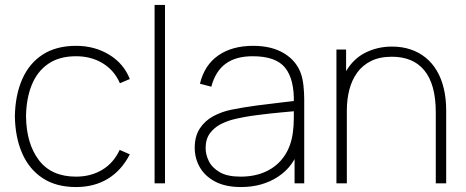

<svg xmlns="http://www.w3.org/2000/svg" viewBox="-20 -740 1881 775"><path d="M287 15Q206.5 15 152 -21Q97.5 -57 69.5 -121.2Q41.5 -185.5 40 -270Q41.5 -356.5 69.8 -420.5Q98 -484.5 152.5 -519.8Q207 -555 287 -555Q362 -555 420.8 -519.2Q479.5 -483.5 504 -421L464 -404Q441.5 -456 394.8 -484.5Q348 -513 287 -513Q219 -513 174.5 -482.2Q130 -451.5 108 -396.8Q86 -342 85 -270Q86.5 -160 137 -93.5Q187.5 -27 287 -27Q346.5 -27 392.5 -54.5Q438.5 -82 463 -135L504 -117Q470.5 -52 415.5 -18.5Q360.5 15 287 15Z M646 0H604V-720H646Z M953 15Q890 15 848.5 -7Q807 -29 786.5 -65Q766 -101 766 -143Q766 -190.5 786.8 -221.8Q807.5 -253 841 -271Q874.5 -289 913 -297Q960 -306.5 1013.8 -313.8Q1067.5 -321 1113 -326Q1158.5 -331 1181 -334L1166 -324Q1168.5 -419.5 1131.2 -466.2Q1094 -513 1000 -513Q932 -513 890.8 -482.8Q849.5 -452.5 833 -390L787 -402Q805 -477 860.8 -516Q916.5 -555 1002 -555Q1077 -555 1127 -524.5Q1177 -494 1195 -442Q1202 -422 1205 -393.5Q1208 -365 1208 -338V0H1169V-148L1189 -147Q1167.5 -70 1103.5 -27.5Q1039.5 15 953 15ZM951 -27Q1009.5 -27 1054.2 -48Q1099 -69 1126.8 -108.8Q1154.5 -148.5 1162 -204Q1166 -232 1166 -264Q1166 -296 1166 -310L1188 -293Q1161.5 -290.5 1114.8 -286.2Q1068 -282 1016 -275.2Q964 -268.5 922 -258Q897.5 -252 871.5 -239Q845.5 -226 827.8 -202.5Q810 -179 810 -142Q810 -116 823 -89.5Q836 -63 866.8 -45Q897.5 -27 951 -27Z M1781 0H1739V-286Q1739 -344 1727.2 -386.2Q1715.5 -428.5 1692.5 -456.2Q1669.5 -484 1636.8 -497.5Q1604 -511 1562 -511Q1512.5 -511 1477.8 -493.8Q1443 -476.5 1421.5 -446.5Q1400 -416.5 1390 -377.5Q1380 -338.5 1380 -295L1341 -294Q1341 -386.5 1371.5 -443.2Q1402 -500 1452.2 -526Q1502.5 -552 1562 -552Q1603 -552 1637.2 -540.5Q1671.5 -529 1698.2 -507.2Q1725 -485.5 1743.5 -454Q1762 -422.5 1771.5 -382.2Q1781 -342 1781 -294ZM1380 0H1338V-540H1377V-430H1380Z"/></svg>

Font: Manrope Variable Light
Style: Regular
Weight: 200
Designer: Mikhail Sharanda
Foundry: Mikhail Sharanda
Version: Version 4.505